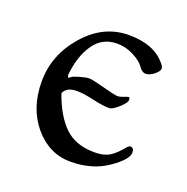

<svg xmlns="http://www.w3.org/2000/svg" viewBox="-87 -495 575 590"><g transform="rotate(20 201.0 -199.5)"><path d="M359.9 -92.8Q372.1 -92.8 372.1 -77.1Q372.1 -54.2 322.3 -20Q272.5 14.2 202.1 14.2Q132.3 14.2 83.5 -43.5Q35.2 -101.1 35.2 -188Q35.2 -274.4 95.7 -343.8Q156.2 -413.1 239.3 -413.1Q322.3 -413.1 360.8 -365.2Q368.2 -357.4 368.2 -349.6Q368.2 -341.8 354 -330.1Q339.8 -318.8 327.1 -318.8Q314.5 -318.8 304.7 -334Q294.9 -348.6 269 -362.3Q243.2 -376 213.9 -376Q166 -376 138.7 -336.9Q111.3 -297.9 105 -235.8Q105 -220.2 115.2 -230.5Q119.1 -234.4 139.2 -240.2Q159.2 -246.1 169.9 -246.1Q180.7 -246.1 220.2 -235.4Q260.3 -224.6 269 -224.6Q277.8 -224.6 289.1 -229.5Q300.3 -233.9 303.7 -233.9Q307.1 -233.9 307.1 -225.1Q307.1 -216.3 287.6 -198.7Q268.1 -181.2 257.8 -181.2Q236.3 -181.2 203.1 -189Q169.9 -196.8 147.5 -196.8Q125 -196.8 114.3 -187.5Q104 -177.7 105 -172.9Q128.9 -106 165 -71.8Q201.2 -37.6 263.2 -38.1Q293 -38.1 311.5 -49.8Q330.1 -61.5 351.1 -87.9Q356 -92.8 359.9 -92.8Z"/></g></svg>

Font: EBGaramond
Style: Regular
Weight: 400
Version: Version 000.012g